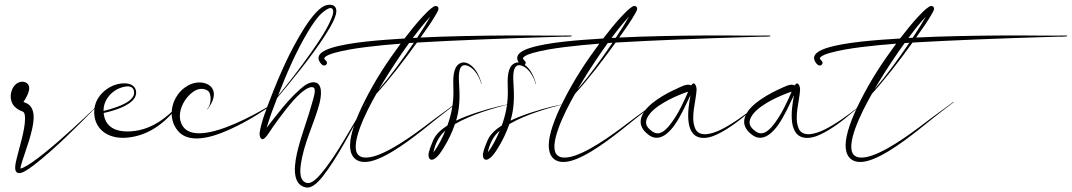

<svg xmlns="http://www.w3.org/2000/svg" viewBox="-20 -599 4650 833"><path d="M76.9 -244.6C35 -244 13.3 -183.9 35.1 -147.4C44.3 -131.9 60.4 -121.2 77.8 -115.2C86.9 -112 88.5 -100.1 88.6 -83.8C88.9 -34.9 62.4 45.2 52 90.3C47.2 111.1 34.3 159.2 70.8 151C75.7 149.9 81.2 147.5 86.7 144.6C97.9 138.6 111.9 129 127.1 117.3C213.6 50.8 318.4 -53.6 390.4 -127.9C404 -141.9 412.7 -151.2 417.7 -156.6C417.8 -156.6 417.8 -156.7 417.8 -156.8C417.8 -157 417.6 -157.2 417.4 -157.2C417.3 -157.2 417.2 -157.1 417.2 -157.1C398.1 -136.6 371.7 -111.9 344.9 -86.7C287 -32.4 187.1 58.6 118.7 105.7C103 116.5 89.5 124.6 79.2 129C74.8 130.9 71.3 131.9 68.8 132.3C69.8 120.5 72.8 112.2 77.5 97.2C92.3 50.6 123.1 -28.8 125.9 -82.9C127.6 -117.9 116.5 -144.1 90.8 -153C87.5 -154.1 84.5 -155.5 81.7 -157C92.4 -172.2 128.3 -227.9 88.1 -242.7C84.3 -244.1 80.6 -244.6 77.1 -244.6C77.1 -244.6 77 -244.6 76.9 -244.6Z M570.6 -199.1C568.5 -242.5 512.1 -243.5 475.1 -229.4C428.3 -211.5 377 -161.8 391 -88.6C402 -31.3 455.9 5.1 531.8 -1.8C638.8 -11.5 711.3 -82.8 760.5 -148.4C761.6 -149.8 764 -151.7 764 -153.2C764 -153.5 763.8 -153.7 763.5 -153.7C762.4 -153.7 760.5 -150.4 759.5 -149.2C710.8 -94.8 635 -27.6 530.6 -28.7C470.2 -29.4 434.9 -56.2 429.7 -108.8C473.4 -118.1 543.4 -139 564.5 -175.1C569.1 -183 571 -191.1 570.6 -199.1ZM484.5 -209.5C504.8 -221.3 559.7 -240.3 561.8 -198.7C562.6 -182.4 552 -171 541.4 -162.4C516.6 -142.5 461.8 -124.9 429.2 -117.7C428.4 -160.2 455.4 -192.3 484.5 -209.5Z M904.3 -168.2C924.8 -232.2 855.1 -256.8 802.5 -231.4C772.8 -217.1 754.2 -195.5 741.9 -173.6C719.4 -133.3 716.3 -75.4 750 -33.7C806.3 38.2 934.3 -16 1003 -49.8C1076.9 -86.1 1128.9 -122.3 1175.9 -154.7C1176.1 -154.8 1176.3 -155.1 1176.3 -155.4C1176.3 -155.9 1175.9 -156.3 1175.4 -156.3C1172.4 -156.3 1156.3 -144 1127.5 -127.3C1072.1 -95.2 948.1 -29.1 860.9 -21.5C819.6 -17.9 789.3 -27.1 773.4 -50.9C748.6 -89.5 763.6 -133 780.7 -160.8C794.3 -182.7 835.7 -231.5 879.6 -206.7C901.4 -194.4 895.6 -139.5 878.9 -125.9C878.7 -125.8 878.5 -125.5 878.5 -125.3C878.5 -124.9 878.8 -124.6 879.2 -124.6C882.4 -124.6 887.1 -134.4 889.8 -138.4C894 -144.9 900.3 -155.7 904.3 -168.2Z M1437.3 -536.7C1444.6 -564.9 1431.9 -581.7 1403.6 -578C1382.2 -575.3 1365.8 -559.9 1352.2 -545.8C1334.5 -527.5 1316.5 -502.7 1299.2 -475.4C1239.1 -380.6 1190.2 -268.6 1152.1 -168.7C1136.1 -126.6 1114.5 -74 1106.6 -24.3C1104.1 -8.1 1112.7 16.1 1130.3 -1.4C1143.1 -14.9 1150.4 -28.6 1162.7 -46.2C1179.6 -70.2 1198.6 -96.5 1218.7 -122C1246.4 -157.1 1265.9 -178.3 1283.3 -193.6C1291.8 -201 1323.5 -228.9 1341.1 -218.7C1353.6 -211.4 1337.2 -163.8 1334.6 -154.1C1317.8 -90.9 1290.7 -22.2 1273.2 46.1C1258.9 102.4 1240.5 198.8 1304.8 213.7C1320.8 217.4 1333.7 210.3 1343.5 203.4C1355.5 195 1367.7 182.2 1379.8 166.9C1441.9 88.2 1506.5 -36.1 1552.6 -123.3C1558.5 -134.4 1563.7 -144.4 1570 -152C1509.8 -61.4 1443.7 73.3 1369.5 158.4C1357 172.7 1345.3 183.5 1334.6 189.8C1312.4 203.1 1292.9 189.9 1286.6 170.8C1282.4 158.1 1282 141.2 1284.4 121.3C1296 25.2 1342.5 -61.6 1365 -146C1373.7 -178.6 1384.5 -244.6 1337 -242.1C1310.2 -240.1 1285.1 -214.6 1271.7 -202.4C1255.1 -187.3 1234.3 -166 1206.1 -132.3C1180.6 -101.7 1159.3 -73.4 1136.8 -44.4C1149.6 -88.4 1167.1 -134.6 1182.4 -174.1C1244.9 -248.3 1327.9 -348.6 1389 -442.9C1404.8 -467.2 1418.3 -490.2 1427.3 -509.9C1431.8 -519.6 1435.2 -528.6 1437.3 -536.7ZM1424.6 -555.6C1428.4 -542.3 1421 -526.8 1416.1 -514.8C1396 -466.5 1359.4 -413.5 1328.5 -369.6C1275 -293.6 1233.1 -240.8 1185.7 -182.8C1222.3 -276.5 1263.6 -374.4 1317.6 -464C1334 -491.1 1350.6 -515 1366.4 -532.5C1373 -539.7 1417.3 -581.6 1424.6 -555.6ZM1301.1 212.5C1302.2 212.9 1303.3 213.3 1304.4 213.6C1303.3 213.3 1302.2 212.9 1301.1 212.5Z M1880.8 -553.9C1887.2 -569.8 1873.2 -578 1860.4 -569.7C1843.7 -558.5 1828.4 -542.7 1813.3 -526.5C1789 -500.4 1759.5 -464.2 1735 -432C1627.1 -425.2 1493.9 -415.8 1416 -390.5C1393.2 -383.1 1346.5 -365.1 1366.9 -330.9C1371.2 -323.8 1377.7 -314.8 1386.6 -314.8C1393.3 -314.8 1398.8 -320.3 1398.8 -327C1398.8 -335.7 1382.9 -341.4 1387.9 -348.5C1395.9 -359.7 1418.8 -366 1435.1 -370.6C1504.3 -390.1 1622.3 -402.2 1718.2 -409.6C1656.6 -326.1 1609.6 -254.4 1562.5 -161.4C1545 -126.9 1527.7 -88.6 1515.5 -52.1C1505.9 -23.3 1499.1 5.2 1498.7 29.9C1498 74.4 1519.3 104.6 1564.4 103.7C1581.1 103.4 1599.6 98.5 1619 90.8C1703.2 57.1 1808.1 -30 1873.4 -82.7C1906.2 -109.2 1941.1 -135.2 1967.5 -155.4C1967.7 -155.5 1967.9 -155.8 1967.9 -156.1C1967.9 -156.6 1967.4 -157 1967 -157C1966.8 -157 1966.6 -157 1966.5 -156.9C1939.6 -136.4 1903.9 -112 1870.3 -86.6C1805.3 -37.3 1697.3 46.8 1613.4 75.7C1576.1 88.6 1534.8 92 1525.4 56.1C1523.5 49.1 1522.9 40.6 1523.4 30.8C1524.6 9.8 1531.3 -15.7 1541.2 -43.1C1559.4 -93.5 1587.3 -147 1613 -192.4C1673.3 -258.9 1729.5 -332 1789 -414.4C1949.9 -423.9 2181.2 -432.8 2351 -437.8L2420.1 -439.8C2433.9 -440.2 2460.4 -439.2 2460.4 -442.9C2460.4 -444.1 2459.4 -445 2458.2 -445C2364.2 -443.3 2296.1 -445.8 2190 -445.2C2070.6 -444.6 1909.1 -441.7 1804.6 -436.1C1834.2 -477.8 1854.2 -505.7 1873.8 -540.2C1876.8 -545.5 1879.3 -550.2 1880.8 -553.9ZM1847.2 -527.3C1833.6 -503 1813.1 -470.3 1789.9 -435.3C1784.2 -435 1777.8 -434.6 1771.1 -434.2C1797.5 -469.6 1820.7 -499 1847.2 -527.3ZM1775.3 -413.5C1723.6 -337.4 1676.3 -272.3 1624 -211.6C1629.5 -221 1634.8 -230 1639.8 -238.2C1639.8 -238.2 1641.4 -240.9 1641.4 -240.9C1672.4 -292.3 1716.7 -359.7 1754.8 -412.2C1762.1 -412.7 1768.9 -413.1 1775.3 -413.5Z M2039.9 -298.9C2027.5 -314.6 2000.4 -339.1 1973.4 -322.9C1945.5 -306.1 1945.2 -259.8 1947 -213.9C1949.4 -152.7 1937.3 -98.9 1921 -54.5C1896.1 -38.6 1871.6 -18 1859.8 8.7C1851.5 28.2 1844.6 44.6 1840.3 63.3C1835.6 83.6 1844.6 103.4 1865.6 89.6C1881.8 78.9 1892.2 62.4 1904.5 42.9C1925 10.4 1942.1 -26.7 1953.9 -60.8C2024.1 -101.5 2118.7 -129.9 2198.7 -149.3C2198.8 -149.4 2198.8 -149.4 2198.8 -149.5C2198.8 -149.5 2152.5 -139.9 2143.4 -137.7C2091.5 -125.5 2009.3 -100.4 1958.8 -75.6C1970.1 -112.1 1976.1 -157.7 1972.7 -217.6C1970.3 -258.5 1961.8 -337.3 2015 -311C2042.1 -297.6 2061.6 -260.8 2068 -234.6C2068.1 -234.3 2068.4 -234.1 2068.6 -234.1C2069 -234.1 2069.3 -234.4 2069.3 -234.7C2069.3 -234.8 2069.3 -234.8 2069.3 -234.9C2064.6 -254 2056.1 -278.4 2039.9 -298.9ZM1912.2 -32.1C1899.1 -0.6 1879.8 37.7 1860.3 62C1868.6 23.2 1884.6 -8.9 1912.2 -32.1Z M2275.9 -298.9C2263.5 -314.6 2236.4 -339.1 2209.4 -322.9C2181.5 -306.1 2181.2 -259.8 2183 -213.9C2185.4 -152.7 2173.3 -98.9 2157 -54.5C2132.1 -38.6 2107.6 -18 2095.8 8.7C2087.5 28.2 2080.6 44.6 2076.3 63.3C2071.6 83.6 2080.6 103.4 2101.6 89.6C2117.8 78.9 2128.2 62.4 2140.5 42.9C2161 10.4 2178.1 -26.7 2189.9 -60.8C2260.1 -101.5 2354.7 -129.9 2434.7 -149.3C2434.8 -149.4 2434.8 -149.4 2434.8 -149.5C2434.8 -149.5 2388.5 -139.9 2379.4 -137.7C2327.5 -125.5 2245.3 -100.4 2194.8 -75.6C2206.1 -112.1 2212.1 -157.7 2208.7 -217.6C2206.3 -258.5 2197.8 -337.3 2251 -311C2278.1 -297.6 2297.6 -260.8 2304 -234.6C2304.1 -234.3 2304.4 -234.1 2304.6 -234.1C2305 -234.1 2305.3 -234.4 2305.3 -234.7C2305.3 -234.8 2305.3 -234.8 2305.3 -234.9C2300.6 -254 2292.1 -278.4 2275.9 -298.9ZM2148.2 -32.1C2135.1 -0.6 2115.8 37.7 2096.3 62C2104.6 23.2 2120.6 -8.9 2148.2 -32.1Z M2742.8 -553.9C2749.2 -569.8 2735.2 -578 2722.4 -569.7C2705.7 -558.5 2690.4 -542.7 2675.3 -526.5C2651 -500.4 2621.5 -464.2 2597 -432C2489.1 -425.2 2355.9 -415.8 2278 -390.5C2255.2 -383.1 2208.5 -365.1 2228.9 -330.9C2233.2 -323.8 2239.7 -314.8 2248.6 -314.8C2255.3 -314.8 2260.8 -320.3 2260.8 -327C2260.8 -335.7 2244.9 -341.4 2249.9 -348.5C2257.9 -359.7 2280.8 -366 2297.1 -370.6C2366.3 -390.1 2484.3 -402.2 2580.2 -409.6C2518.6 -326.1 2471.6 -254.4 2424.5 -161.4C2407 -126.9 2389.7 -88.6 2377.5 -52.1C2367.9 -23.3 2361.1 5.2 2360.7 29.9C2360 74.4 2381.3 104.6 2426.4 103.7C2443.1 103.4 2461.6 98.5 2481 90.8C2565.2 57.1 2670.1 -30 2735.4 -82.7C2768.2 -109.2 2803.1 -135.2 2829.5 -155.4C2829.7 -155.5 2829.9 -155.8 2829.9 -156.1C2829.9 -156.6 2829.4 -157 2829 -157C2828.8 -157 2828.6 -157 2828.5 -156.9C2801.6 -136.4 2765.9 -112 2732.3 -86.6C2667.3 -37.3 2559.3 46.8 2475.4 75.7C2438.1 88.6 2396.8 92 2387.4 56.1C2385.5 49.1 2384.9 40.6 2385.4 30.8C2386.6 9.8 2393.3 -15.7 2403.2 -43.1C2421.4 -93.5 2449.3 -147 2475 -192.4C2535.3 -258.9 2591.5 -332 2651 -414.4C2811.9 -423.9 3043.2 -432.8 3213 -437.8L3282.1 -439.8C3295.9 -440.2 3322.4 -439.2 3322.4 -442.9C3322.4 -444.1 3321.4 -445 3320.2 -445C3226.2 -443.3 3158.1 -445.8 3052 -445.2C2932.6 -444.6 2771.1 -441.7 2666.6 -436.1C2696.2 -477.8 2716.2 -505.7 2735.8 -540.2C2738.8 -545.5 2741.3 -550.2 2742.8 -553.9ZM2709.2 -527.3C2695.6 -503 2675.1 -470.3 2651.9 -435.3C2646.2 -435 2639.8 -434.6 2633.1 -434.2C2659.5 -469.6 2682.7 -499 2709.2 -527.3ZM2637.3 -413.5C2585.6 -337.4 2538.3 -272.3 2486 -211.6C2491.5 -221 2496.8 -230 2501.8 -238.2C2501.8 -238.2 2503.4 -240.9 2503.4 -240.9C2534.4 -292.3 2578.7 -359.7 2616.8 -412.2C2624.1 -412.7 2630.9 -413.1 2637.3 -413.5Z M3273.1 -150.2C3273.1 -150.2 3273.1 -150.2 3273.1 -150.2H3273.1H3273.1C3273.1 -150.2 3263.1 -141.5 3249.9 -130.9C3216.3 -104 3152.9 -57.8 3105.6 -35.5C3072.1 -19.6 3012.9 0.9 2995.3 -43.4C2975.7 -92.6 2999.5 -159.2 3002.1 -208.4C3003 -224.7 2992.8 -250.8 2978.4 -228.1C2962.9 -239.4 2929.6 -220.1 2917.4 -214.8C2898.1 -206.4 2862.4 -189.3 2829.2 -165.9C2804 -148.1 2775.7 -124.6 2764.2 -94.3C2749.6 -55.6 2772.1 -29.3 2796.9 -11.9C2843.6 20.4 2887 -28.4 2907 -56.9C2935.2 -97.2 2955.7 -145.1 2975.8 -186.2C2963.1 -119.8 2946.9 1.8 3035.6 -0.7C3063.8 -1.7 3089 -14.2 3110.5 -25.8C3169 -57.5 3231.1 -111.8 3272.5 -149.5C3272.8 -149.8 3273.2 -150.2 3273.2 -150.2C3273.2 -150.2 3273.2 -150.2 3273.2 -150.2V-150.2V-150.2C3273.2 -150.2 3273.2 -150.2 3273.2 -150.2V-150.2V-150.2C3273.2 -150.2 3273.2 -150.2 3273.2 -150.2V-150.2V-150.2V-150.2V-150.2V-150.2V-150.2C3273.2 -150.2 3273.2 -150.2 3273.2 -150.2V-150.2V-150.2C3273.2 -150.2 3273.2 -150.2 3273.2 -150.2H3273.2H3273.2C3273.2 -150.2 3273.2 -150.2 3273.2 -150.2H3273.2H3273.2C3273.2 -150.2 3273.2 -150.2 3273.2 -150.2H3273.2H3273.2H3273.1H3273.1H3273.1H3273.1H3273.1C3273.1 -150.2 3273.1 -150.2 3273.1 -150.2H3273.1ZM2965.5 -201C2945.5 -155.7 2924.3 -108.3 2893.5 -66.7C2876.8 -44.2 2844.6 -2.6 2809.2 -29.2C2789.5 -43.8 2775.7 -59.4 2786.9 -85.3C2808.6 -135.9 2898 -175.8 2941.4 -192.8C2947.7 -195.3 2957.5 -199.1 2965.5 -201Z M3722.1 -150.2C3722.1 -150.2 3722.1 -150.2 3722.1 -150.2H3722.1H3722.1C3722.1 -150.2 3712.1 -141.5 3698.9 -130.9C3665.3 -104 3601.9 -57.8 3554.6 -35.5C3521.1 -19.6 3461.9 0.9 3444.3 -43.4C3424.7 -92.6 3448.5 -159.2 3451.1 -208.4C3452 -224.7 3441.8 -250.8 3427.4 -228.1C3411.9 -239.4 3378.6 -220.1 3366.4 -214.8C3347.1 -206.4 3311.4 -189.3 3278.2 -165.9C3253 -148.1 3224.7 -124.6 3213.2 -94.3C3198.6 -55.6 3221.1 -29.3 3245.9 -11.9C3292.6 20.4 3336 -28.4 3356 -56.9C3384.2 -97.2 3404.7 -145.1 3424.8 -186.2C3412.1 -119.8 3395.9 1.8 3484.6 -0.7C3512.8 -1.7 3538 -14.2 3559.5 -25.8C3618 -57.5 3680.1 -111.8 3721.5 -149.5C3721.8 -149.8 3722.2 -150.2 3722.2 -150.2C3722.2 -150.2 3722.2 -150.2 3722.2 -150.2V-150.2V-150.2C3722.2 -150.2 3722.2 -150.2 3722.2 -150.2V-150.2V-150.2C3722.2 -150.2 3722.2 -150.2 3722.2 -150.2V-150.2V-150.2V-150.2V-150.2V-150.2V-150.2C3722.2 -150.2 3722.2 -150.2 3722.2 -150.2V-150.2V-150.2C3722.2 -150.2 3722.2 -150.2 3722.2 -150.2H3722.2H3722.2C3722.2 -150.2 3722.2 -150.2 3722.2 -150.2H3722.2H3722.2C3722.2 -150.2 3722.2 -150.2 3722.2 -150.2H3722.2H3722.2H3722.1H3722.1H3722.1H3722.1H3722.1C3722.1 -150.2 3722.1 -150.2 3722.1 -150.2H3722.1ZM3414.5 -201C3394.5 -155.7 3373.3 -108.3 3342.5 -66.7C3325.8 -44.2 3293.6 -2.6 3258.2 -29.2C3238.5 -43.8 3224.7 -59.4 3235.9 -85.3C3257.6 -135.9 3347 -175.8 3390.4 -192.8C3396.7 -195.3 3406.5 -199.1 3414.5 -201Z M4030.8 -553.9C4037.2 -569.8 4023.2 -578 4010.4 -569.7C3993.7 -558.5 3978.4 -542.7 3963.3 -526.5C3939 -500.4 3909.5 -464.2 3885 -432C3777.1 -425.2 3643.9 -415.8 3566 -390.5C3543.2 -383.1 3496.5 -365.1 3516.9 -330.9C3521.2 -323.8 3527.7 -314.8 3536.6 -314.8C3543.3 -314.8 3548.8 -320.3 3548.8 -327C3548.8 -335.7 3532.9 -341.4 3537.9 -348.5C3545.9 -359.7 3568.8 -366 3585.1 -370.6C3654.3 -390.1 3772.3 -402.2 3868.2 -409.6C3806.6 -326.1 3759.6 -254.4 3712.5 -161.4C3695 -126.9 3677.7 -88.6 3665.5 -52.1C3655.9 -23.3 3649.1 5.2 3648.7 29.9C3648 74.4 3669.3 104.6 3714.4 103.7C3731.1 103.4 3749.6 98.5 3769 90.8C3853.2 57.1 3958.1 -30 4023.4 -82.7C4056.2 -109.2 4091.1 -135.2 4117.5 -155.4C4117.7 -155.5 4117.9 -155.8 4117.9 -156.1C4117.9 -156.6 4117.4 -157 4117 -157C4116.8 -157 4116.6 -157 4116.5 -156.9C4089.6 -136.4 4053.9 -112 4020.3 -86.6C3955.3 -37.3 3847.3 46.8 3763.4 75.7C3726.1 88.6 3684.8 92 3675.4 56.1C3673.5 49.1 3672.9 40.6 3673.4 30.8C3674.6 9.8 3681.3 -15.7 3691.2 -43.1C3709.4 -93.5 3737.3 -147 3763 -192.4C3823.3 -258.9 3879.5 -332 3939 -414.4C4099.9 -423.9 4331.2 -432.8 4501 -437.8L4570.1 -439.8C4583.9 -440.2 4610.4 -439.2 4610.4 -442.9C4610.4 -444.1 4609.4 -445 4608.2 -445C4514.2 -443.3 4446.1 -445.8 4340 -445.2C4220.6 -444.6 4059.1 -441.7 3954.6 -436.1C3984.2 -477.8 4004.2 -505.7 4023.8 -540.2C4026.8 -545.5 4029.3 -550.2 4030.8 -553.9ZM3997.2 -527.3C3983.6 -503 3963.1 -470.3 3939.9 -435.3C3934.2 -435 3927.8 -434.6 3921.1 -434.2C3947.5 -469.6 3970.7 -499 3997.2 -527.3ZM3925.3 -413.5C3873.6 -337.4 3826.3 -272.3 3774 -211.6C3779.5 -221 3784.8 -230 3789.8 -238.2C3789.8 -238.2 3791.4 -240.9 3791.4 -240.9C3822.4 -292.3 3866.7 -359.7 3904.8 -412.2C3912.1 -412.7 3918.9 -413.1 3925.3 -413.5Z"/></svg>

Font: Sinatra
Style: Regular
Weight: 400
Designer: Fahmi
Version: Version 0.1